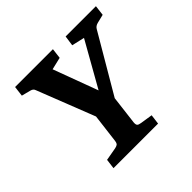

<svg xmlns="http://www.w3.org/2000/svg" viewBox="-147 -718 865 865"><g transform="rotate(-45 285.5 -286.0)"><path d="M231 -192 112 -496Q110 -502 105.5 -506Q101 -510 93 -512L50 -523L56 -572H297L291 -523L232 -509L324 -261H292L432 -509L371 -523L378 -572H571L565 -523L524 -513Q508 -509 501 -497L322 -192ZM111 0 117 -47 179 -58Q189 -60 195 -64Q201 -68 203 -83L222 -237H340L321 -81Q320 -68 324.5 -63Q329 -58 343 -56L401 -47L395 0Z"/></g></svg>

Font: Yrsa SemiBold
Style: Italic
Weight: 600
Italic angle: -7.10001°
Version: Version 2.004